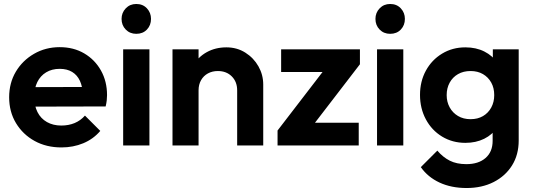

<svg xmlns="http://www.w3.org/2000/svg" viewBox="-20 -731 2684 965"><path d="M289 10Q213 10 154 -22.5Q95 -55 60.5 -112Q26 -169 26 -242Q26 -314 59.5 -370.5Q93 -427 151 -460.5Q209 -494 280 -494Q350 -494 403.5 -462.5Q457 -431 487.5 -376.5Q518 -322 518 -253Q518 -240 516.5 -226.5Q515 -213 511 -196L105 -195V-293L450 -294L397 -253Q395 -296 381.5 -325Q368 -354 342.5 -369.5Q317 -385 280 -385Q241 -385 212 -367.5Q183 -350 167.5 -318.5Q152 -287 152 -244Q152 -200 168.5 -167.5Q185 -135 216 -117.5Q247 -100 288 -100Q325 -100 355 -112.5Q385 -125 407 -150L484 -73Q449 -32 398.5 -11Q348 10 289 10Z M599 0V-483H731V0ZM665 -561Q633 -561 612 -582.5Q591 -604 591 -636Q591 -667 612 -689Q633 -711 665 -711Q698 -711 718.5 -689Q739 -667 739 -636Q739 -604 718.5 -582.5Q698 -561 665 -561Z M1172 0V-277Q1172 -320 1145 -347Q1118 -374 1075 -374Q1047 -374 1025 -362Q1003 -350 990.5 -328Q978 -306 978 -277L927 -303Q927 -360 951.5 -402.5Q976 -445 1019.5 -469Q1063 -493 1118 -493Q1171 -493 1213 -466.5Q1255 -440 1279 -397.5Q1303 -355 1303 -306V0ZM847 0V-483H978V0Z M1375 -75 1631 -408H1789L1533 -75ZM1375 0V-75L1479 -114H1783V0ZM1393 -369V-483H1789V-408L1684 -369Z M1875 0V-483H2007V0ZM1941 -561Q1909 -561 1888 -582.5Q1867 -604 1867 -636Q1867 -667 1888 -689Q1909 -711 1941 -711Q1974 -711 1994.5 -689Q2015 -667 2015 -636Q2015 -604 1994.5 -582.5Q1974 -561 1941 -561Z M2325 214Q2248 214 2189 186.5Q2130 159 2095 109L2178 26Q2206 59 2240.5 76.5Q2275 94 2324 94Q2385 94 2420.5 63Q2456 32 2456 -23V-144L2478 -250L2457 -356V-483H2587V-25Q2587 47 2553.5 100.5Q2520 154 2461 184Q2402 214 2325 214ZM2319 -13Q2254 -13 2202 -44.5Q2150 -76 2120.5 -131Q2091 -186 2091 -254Q2091 -322 2120.5 -376Q2150 -430 2202 -461.5Q2254 -493 2319 -493Q2373 -493 2414.5 -472Q2456 -451 2480 -414.5Q2504 -378 2506 -329V-177Q2504 -129 2479.5 -91.5Q2455 -54 2413.5 -33.5Q2372 -13 2319 -13ZM2345 -132Q2381 -132 2407.5 -147.5Q2434 -163 2449 -190.5Q2464 -218 2464 -253Q2464 -289 2449 -316Q2434 -343 2407.5 -358.5Q2381 -374 2345 -374Q2309 -374 2282 -358.5Q2255 -343 2240 -315.5Q2225 -288 2225 -253Q2225 -219 2240 -191.5Q2255 -164 2282 -148Q2309 -132 2345 -132Z"/></svg>

Font: Outfit Thin SemiBold
Style: Regular
Weight: 600
Version: Version 1.100;gftools[0.9.27]